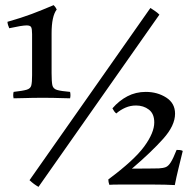

<svg xmlns="http://www.w3.org/2000/svg" viewBox="-20 -719 758 748"><path d="M33 -361Q69 -365 84 -369.5Q99 -374 102 -386.5Q105 -399 105 -426V-586Q105 -606 101.5 -613Q98 -620 84 -620Q66 -620 16 -609Q10 -622 9 -634Q65 -650 103.5 -664.5Q142 -679 189 -699Q197 -691 201 -682Q181 -656 181 -589V-434Q181 -401 184 -387Q187 -373 202.5 -368.5Q218 -364 253 -361Q256 -348 253 -336Q234 -336 212 -337Q190 -338 146 -338Q104 -338 80 -337Q56 -336 33 -336Q30 -348 33 -361ZM601 -662 130 9Q112 -1 95 -17L566 -688Q575 -682 584 -676Q593 -670 601 -662ZM661 2Q624 0 580 0Q536 0 500 0Q466 0 442.5 0Q419 0 406 1Q402 -10 402 -20Q503 -95 542 -148.5Q581 -202 581 -242Q581 -276 560 -292Q539 -308 510 -308Q488 -308 468.5 -299.5Q449 -291 433 -277Q428 -281 424.5 -286Q421 -291 418 -297Q444 -327 476.5 -344Q509 -361 548 -361Q593 -361 627.5 -339Q662 -317 662 -276Q662 -230 616 -178.5Q570 -127 494 -62Q532 -62 563 -62.5Q594 -63 599 -63Q616 -64 626 -68Q636 -72 645.5 -87Q655 -102 668 -135Q673 -135 680 -134.5Q687 -134 692 -131Q684 -98 675.5 -63.5Q667 -29 661 2Z"/></svg>

Font: Tiro Kannada
Style: Regular
Weight: 400
Designer: Kannada: John Hudson & Fiona Ross. Latin: John Hudson.
Foundry: Tiro Typeworks Ltd.
Version: Version 1.52